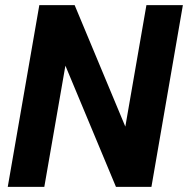

<svg xmlns="http://www.w3.org/2000/svg" viewBox="-20 -731 735 751"><path d="M572.3 0H433.6L235.8 -474.1L153.3 0H10.3L133.8 -710.9H272L470.2 -235.8L552.7 -710.9H695.3Z"/></svg>

Font: TypoPRO Roboto
Style: Bold Italic
Weight: 700
Italic angle: -12°
Designer: Google
Version: Version 2.136; 2016